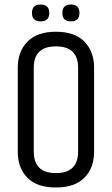

<svg xmlns="http://www.w3.org/2000/svg" viewBox="-20 -823 497 853"><path d="M327 -522Q327 -617 228.5 -617Q130 -617 130 -522V-150Q130 -54 228.5 -54Q327 -54 327 -150ZM59 -523Q59 -594 102 -638Q145 -682 228.5 -682Q312 -682 355 -638Q398 -594 398 -523V-148Q398 -77 355 -33.5Q312 10 228 10Q144 10 101.5 -33.5Q59 -77 59 -148ZM333 -765.5Q333 -728 295 -728Q257 -728 257 -765.5Q257 -803 295 -803Q333 -803 333 -765.5ZM160.5 -728Q122 -728 122 -765.5Q122 -803 160.5 -803Q199 -803 199 -765.5Q199 -728 160.5 -728Z"/></svg>

Font: Khand
Style: Regular
Weight: 400
Designer: Devanagari: Sanchit Sawaria, Jyotish Sonowal; Latin: Satya Rajpurohit
Foundry: Indian Type Foundry
Version: Version 1.100;PS 1.0;hotconv 1.0.78;makeotf.lib2.5.61930; tt